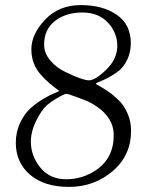

<svg xmlns="http://www.w3.org/2000/svg" viewBox="-20 -708 566 753"><path d="M42 -148Q42 -191 59.5 -227.5Q77 -264 102 -285.5Q127 -307 152 -321.5Q177 -336 194.5 -343Q212 -350 212 -351Q212 -352 201 -360Q190 -368 174 -381.5Q158 -395 142 -413Q103 -455 103 -514.5Q103 -574 157 -631Q211 -688 297 -688Q383 -688 438 -650Q493 -612 493 -539Q493 -503 479 -474Q465 -445 445 -429.5Q425 -414 404.5 -403.5Q384 -393 370 -387.5Q356 -382 356 -380Q356 -378 370 -370.5Q384 -363 404.5 -349Q425 -335 445.5 -315Q466 -295 480 -263.5Q494 -232 494 -195Q494 -98 421.5 -36.5Q349 25 251 25Q153 25 97.5 -23Q42 -71 42 -148ZM143 -271Q101 -208 101 -152.5Q101 -97 138 -51Q175 -5 239.5 -5Q304 -5 357 -41Q426 -88 426 -178Q426 -254 339 -303Q325 -311 286 -325.5Q247 -340 239.5 -340Q232 -340 196 -318.5Q160 -297 143 -271ZM153 -533Q153 -499 178 -470Q203 -441 236 -426Q304 -393 329 -393Q354 -393 397 -435Q440 -477 440 -528.5Q440 -580 403 -619.5Q366 -659 302.5 -659Q239 -659 196 -626Q153 -593 153 -533Z"/></svg>

Font: Sorts Mill Goudy
Style: Italic
Weight: 400
Italic angle: -7.40001°
Version: Version 003.101